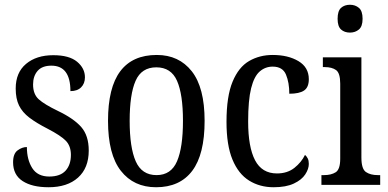

<svg xmlns="http://www.w3.org/2000/svg" viewBox="-20 -777 1630 807"><path d="M184 10Q115 10 75 -16Q35 -42 35 -95Q35 -131 54 -145Q73 -159 93 -159Q93 -106 115.5 -70.5Q138 -35 187 -35Q233 -35 255.5 -59.5Q278 -84 278 -126Q278 -163 257 -185Q236 -207 180 -236Q133 -260 103.5 -282.5Q74 -305 60 -333.5Q46 -362 46 -405Q46 -472 89.5 -508.5Q133 -545 204 -545Q271 -545 304 -517.5Q337 -490 337 -452Q337 -426 321 -410Q305 -394 276 -394Q276 -501 196 -501Q157 -501 138 -479Q119 -457 119 -422Q119 -381 143 -359.5Q167 -338 223 -311Q290 -279 321.5 -243Q353 -207 353 -144Q353 -71 308 -30.5Q263 10 184 10Z M636 10Q542 10 488 -59Q434 -128 434 -269Q434 -409 485.5 -477.5Q537 -546 639 -546Q732 -546 786 -477.5Q840 -409 840 -269Q840 -128 788 -59Q736 10 636 10ZM638 -41Q699 -41 724 -99Q749 -157 749 -269Q749 -381 724 -437.5Q699 -494 637 -494Q575 -494 550 -437.5Q525 -381 525 -269Q525 -157 550.5 -99Q576 -41 638 -41Z M1130 10Q1072 10 1027 -18Q982 -46 957 -106.5Q932 -167 932 -265Q932 -372 957.5 -433.5Q983 -495 1027 -520.5Q1071 -546 1126 -546Q1191 -546 1234.5 -520Q1278 -494 1278 -444Q1278 -410 1258 -396.5Q1238 -383 1196 -383Q1196 -430 1182 -463.5Q1168 -497 1126 -497Q1095 -497 1071.5 -476.5Q1048 -456 1035.5 -406Q1023 -356 1023 -266Q1023 -159 1052 -103.5Q1081 -48 1144 -48Q1188 -48 1217.5 -71.5Q1247 -95 1262 -126Q1269 -120 1273.5 -111Q1278 -102 1278 -88Q1278 -67 1263 -44Q1248 -21 1215 -5.5Q1182 10 1130 10Z M1451 -640Q1428 -640 1413.5 -653Q1399 -666 1399 -698Q1399 -731 1413.5 -744Q1428 -757 1451 -757Q1473 -757 1488.5 -744Q1504 -731 1504 -698Q1504 -666 1488.5 -653Q1473 -640 1451 -640ZM1331 0V-41H1342Q1372 -41 1391 -53Q1410 -65 1410 -110V-425Q1410 -470 1392.5 -482.5Q1375 -495 1345 -495H1337V-536H1499V-115Q1499 -67 1518 -54Q1537 -41 1568 -41H1578V0Z"/></svg>

Font: Noto Serif Hebrew Condensed
Style: Regular
Weight: 400
Width: 3
Designer: Monotype Design Team
Foundry: Monotype Imaging Inc.
Version: Version 2.004; ttfautohint (v1.8.4.7-5d5b)